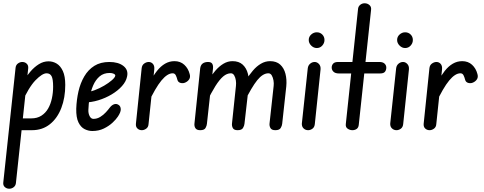

<svg xmlns="http://www.w3.org/2000/svg" viewBox="-50 -794 2953 1171"><path d="M6 357Q-9 357 -20.5 347Q-32 337 -30 319L45 -381Q47 -398 59.5 -407Q72 -416 86 -416Q102 -416 113 -405.5Q124 -395 122 -377L47 323Q45 339 33 348Q21 357 6 357ZM348 -276Q348 -198 324 -135.5Q300 -73 254.5 -36.5Q209 0 145 0H51L58 -72H141Q177 -72 202.5 -88.5Q228 -105 243.5 -132Q259 -159 266.5 -194Q274 -229 274 -265Q274 -312 264.5 -329.5Q255 -347 234 -347Q208 -347 166.5 -304.5Q125 -262 79 -159L93 -300Q112 -330 135.5 -357.5Q159 -385 187 -402.5Q215 -420 246 -420Q273 -420 296 -406Q319 -392 333.5 -360.5Q348 -329 348 -276Z M513 5Q489 5 466 -6.5Q443 -18 428.5 -47.5Q414 -77 415 -131Q417 -186 428.5 -236.5Q440 -287 464 -328Q488 -369 525.5 -392.5Q563 -416 617 -416Q672 -416 703 -391.5Q734 -367 725 -327Q719 -297 694 -269Q669 -241 631.5 -218.5Q594 -196 550 -182.5Q506 -169 463 -169L473 -233Q498 -233 527.5 -244Q557 -255 585 -271.5Q613 -288 632 -304.5Q651 -321 653 -332Q654 -339 644 -344Q634 -349 619 -349Q582 -349 557.5 -328Q533 -307 518.5 -273.5Q504 -240 497 -200.5Q490 -161 489 -124Q488 -103 496.5 -86Q505 -69 520 -69Q542 -69 561.5 -81Q581 -93 596 -109.5Q611 -126 619 -137Q632 -154 647 -158.5Q662 -163 675 -153Q686 -145 686.5 -127.5Q687 -110 669 -83Q658 -66 636 -45.5Q614 -25 583 -10Q552 5 513 5Z M815 0Q799 0 788 -10.5Q777 -21 779 -40L814 -378Q816 -397 829.5 -406.5Q843 -416 857 -416Q872 -416 882.5 -404.5Q893 -393 891 -371L856 -38Q855 -19 842 -9.5Q829 0 815 0ZM1083 -292Q1068 -284 1052 -288Q1036 -292 1032 -307Q1028 -323 1022 -335Q1016 -347 1003 -347Q971 -347 934.5 -303Q898 -259 851 -159L864 -294Q885 -333 907.5 -361.5Q930 -390 956.5 -405.5Q983 -421 1014 -421Q1050 -421 1074 -399Q1098 -377 1107 -342Q1112 -324 1104.5 -311.5Q1097 -299 1083 -292Z M1171 0Q1150 0 1142 -12Q1134 -24 1136 -41L1171 -378Q1174 -398 1186.5 -407Q1199 -416 1219 -416Q1238 -416 1244.5 -405Q1251 -394 1249 -376L1212 -39Q1211 -27 1203.5 -13.5Q1196 0 1171 0ZM1399 0Q1377 0 1370 -13Q1363 -26 1365 -42L1389 -270Q1391 -286 1388.5 -303.5Q1386 -321 1378.5 -334Q1371 -347 1358 -347Q1334 -347 1311.5 -328Q1289 -309 1264 -269.5Q1239 -230 1208 -166L1220 -304Q1241 -337 1264 -363.5Q1287 -390 1313 -405.5Q1339 -421 1368 -421Q1407 -421 1430 -400Q1453 -379 1462 -344Q1471 -309 1467 -267L1441 -39Q1440 -27 1432 -13.5Q1424 0 1399 0ZM1629 0Q1607 0 1599.5 -13Q1592 -26 1594 -42L1619 -270Q1621 -286 1618 -303.5Q1615 -321 1607.5 -334Q1600 -347 1587 -347Q1553 -347 1519 -305Q1485 -263 1437 -166L1449 -304Q1470 -337 1492.5 -363.5Q1515 -390 1541.5 -405.5Q1568 -421 1597 -421Q1636 -421 1659 -400Q1682 -379 1691 -344Q1700 -309 1696 -267L1671 -39Q1670 -27 1662 -13.5Q1654 0 1629 0Z M1829 0Q1813 0 1801.5 -11Q1790 -22 1791 -41L1827 -377Q1829 -395 1841.5 -405.5Q1854 -416 1869 -416Q1884 -416 1895.5 -403.5Q1907 -391 1905 -370L1870 -37Q1868 -18 1855.5 -9Q1843 0 1829 0ZM1882 -501Q1863 -501 1848 -516Q1833 -531 1833 -550Q1833 -570 1848 -583.5Q1863 -597 1882 -597Q1902 -597 1915.5 -583.5Q1929 -570 1929 -550Q1929 -531 1915.5 -516Q1902 -501 1882 -501Z M2099 0Q2084 0 2070.5 -9Q2057 -18 2059 -37L2134 -742Q2136 -756 2147.5 -765Q2159 -774 2174 -774Q2191 -774 2203.5 -763Q2216 -752 2213 -732L2138 -32Q2136 -15 2125 -7.5Q2114 0 2099 0ZM1973 -382Q1973 -396 1982 -406Q1991 -416 2012 -416H2264Q2285 -416 2295.5 -406Q2306 -396 2306 -382Q2306 -367 2298 -356.5Q2290 -346 2268 -346H2017Q1995 -346 1984 -356.5Q1973 -367 1973 -382Z M2368 0Q2352 0 2340.5 -11Q2329 -22 2330 -41L2366 -377Q2368 -395 2380.5 -405.5Q2393 -416 2408 -416Q2423 -416 2434.5 -403.5Q2446 -391 2444 -370L2409 -37Q2407 -18 2394.5 -9Q2382 0 2368 0ZM2421 -501Q2402 -501 2387 -516Q2372 -531 2372 -550Q2372 -570 2387 -583.5Q2402 -597 2421 -597Q2441 -597 2454.5 -583.5Q2468 -570 2468 -550Q2468 -531 2454.5 -516Q2441 -501 2421 -501Z M2570 0Q2554 0 2543 -10.5Q2532 -21 2534 -40L2569 -378Q2571 -397 2584.5 -406.5Q2598 -416 2612 -416Q2627 -416 2637.5 -404.5Q2648 -393 2646 -371L2611 -38Q2610 -19 2597 -9.5Q2584 0 2570 0ZM2838 -292Q2823 -284 2807 -288Q2791 -292 2787 -307Q2783 -323 2777 -335Q2771 -347 2758 -347Q2726 -347 2689.5 -303Q2653 -259 2606 -159L2619 -294Q2640 -333 2662.5 -361.5Q2685 -390 2711.5 -405.5Q2738 -421 2769 -421Q2805 -421 2829 -399Q2853 -377 2862 -342Q2867 -324 2859.5 -311.5Q2852 -299 2838 -292Z"/></svg>

Font: Edu NSW ACT Foundation Medium
Style: Regular
Weight: 500
Version: Version 1.003